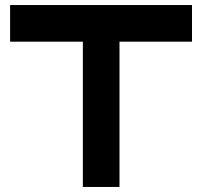

<svg xmlns="http://www.w3.org/2000/svg" viewBox="-20 -740 799 760"><path d="M308 0V-575H20V-720H740V-575H453V0Z"/></svg>

Font: Orbitron ExtraBold
Style: Regular
Weight: 800
Designer: Matt McInerney
Foundry: The League of Moveable Type
Version: Version 2.001